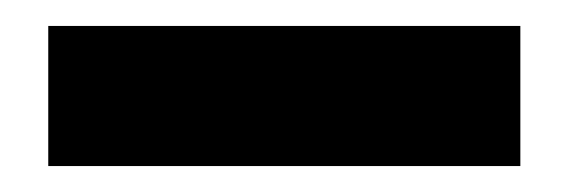

<svg xmlns="http://www.w3.org/2000/svg" viewBox="-20 -713 438 148"><path d="M17.2 -585V-693H381.1V-585Z"/></svg>

Font: Science Gothic
Style: Regular
Weight: 400
Designer: Thomas Phinney, Vassil Kateliev, Brandon Buerkle
Foundry: Font Detective LLC
Version: Version 1.018